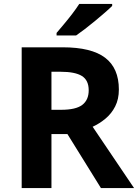

<svg xmlns="http://www.w3.org/2000/svg" viewBox="-20 -954 700 974"><path d="M298 -714Q444 -714 513.5 -661Q583 -608 583 -500Q583 -451 564.5 -414.5Q546 -378 515.5 -352.5Q485 -327 450 -311L660 0H492L322 -274H241V0H90V-714ZM287 -590H241V-397H290Q365 -397 397.5 -422Q430 -447 430 -496Q430 -547 395.5 -568.5Q361 -590 287 -590ZM549 -924Q535 -910 512 -890Q489 -870 462.5 -848Q436 -826 410.5 -806.5Q385 -787 366 -774H267V-787Q283 -806 304.5 -831.5Q326 -857 347 -884.5Q368 -912 382 -934H549Z"/></svg>

Font: Noto Sans Sinhala UI
Style: Bold
Weight: 700
Designer: Jelle Bosma - Monotype Design Team
Foundry: Monotype Imaging Inc.
Version: Version 2.006; ttfautohint (v1.8.4.7-5d5b)